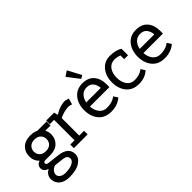

<svg xmlns="http://www.w3.org/2000/svg" viewBox="-27 -1500 2456 2456"><g transform="rotate(-45 1200.5 -272.0)"><path d="M230 224Q140 224 90 181.5Q40 139 40 69.5Q40 0 113 -41Q44 -62 44 -119Q44 -176 106 -197Q50 -247 50 -327.5Q50 -408 102.5 -459Q155 -510 250 -510Q309 -510 355 -488H523V-416H429Q450 -377 450 -330Q450 -252 397.5 -201Q345 -150 250 -150H164Q129 -150 129 -123Q129 -101 164 -96L330 -76Q407 -67 448.5 -30.5Q490 6 490 69.5Q490 133 422.5 178.5Q355 224 230 224ZM250 -435Q196 -435 165.5 -405Q135 -375 135 -329.5Q135 -284 165.5 -254.5Q196 -225 250 -225Q304 -225 334.5 -254.5Q365 -284 365 -329.5Q365 -375 334.5 -405Q304 -435 250 -435ZM230 149Q310 149 357.5 124.5Q405 100 405 64Q405 8 330 -1L207 -15Q172 -7 148.5 19Q125 45 125 75.5Q125 106 153 127.5Q181 149 230 149Z M691 -65H778V0H529V-65H606V-435H529V-500H672L684 -447Q718 -466 739 -476.5Q760 -487 799.5 -498.5Q839 -510 876 -510L932 -495L909 -413L864 -425Q780 -425 691 -383Z M1403 -284V-231H1050Q1055 -158 1093 -111.5Q1131 -65 1195 -65Q1237 -65 1270.5 -74Q1304 -83 1317 -90.5Q1330 -98 1353 -113L1390 -57Q1314 10 1200 10Q1086 10 1025.5 -63.5Q965 -137 965 -250Q965 -363 1025.5 -436.5Q1086 -510 1190.5 -510Q1295 -510 1349 -447Q1403 -384 1403 -284ZM1054 -302H1318Q1312 -363 1281.5 -399Q1251 -435 1194.5 -435Q1138 -435 1102 -398.5Q1066 -362 1054 -302ZM1222 -560 1098 -721 1169 -768 1266 -586Z M1859 -469V-350H1789V-417Q1746 -435 1698 -435Q1629 -435 1591 -383Q1553 -331 1553 -250Q1553 -169 1591 -117Q1629 -65 1698 -65Q1737 -65 1769 -74.5Q1801 -84 1812 -90.5Q1823 -97 1846 -113L1883 -57Q1812 10 1700.5 10Q1589 10 1528.5 -63.5Q1468 -137 1468 -250Q1468 -363 1528.5 -436.5Q1589 -510 1690 -510Q1791 -510 1859 -469Z M2371 -284V-231H2018Q2023 -158 2061 -111.5Q2099 -65 2163 -65Q2205 -65 2238.5 -74Q2272 -83 2285 -90.5Q2298 -98 2321 -113L2358 -57Q2282 10 2168 10Q2054 10 1993.5 -63.5Q1933 -137 1933 -250Q1933 -363 1993.5 -436.5Q2054 -510 2158.5 -510Q2263 -510 2317 -447Q2371 -384 2371 -284ZM2022 -302H2286Q2280 -363 2249.5 -399Q2219 -435 2162.5 -435Q2106 -435 2070 -398.5Q2034 -362 2022 -302Z"/></g></svg>

Font: Cherry Swash
Style: Regular
Weight: 400
Designer: Kasatkina Nataliya
Foundry: Nataliya Kasatkina
Version: Version 1.001